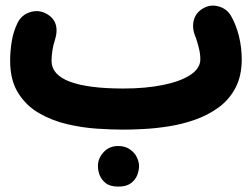

<svg xmlns="http://www.w3.org/2000/svg" viewBox="-20 -401 910 693"><path d="M16.6 -182.1Q16.6 -216.3 22.5 -252.2Q28.3 -288.1 43.9 -319.3Q57.6 -346.7 87.4 -356.7Q117.2 -366.7 144.5 -353Q200.7 -324.7 177.2 -252.9Q172.4 -239.3 169.2 -219.2Q166 -199.2 166 -182.1Q166 -130.9 232.2 -106.2Q298.3 -81.5 424.8 -81.5Q505.4 -81.5 568.1 -94.2Q630.9 -106.9 667 -130.6Q703.1 -154.3 703.1 -187Q703.1 -209 696 -234.6Q689 -260.3 685.1 -269.5Q672.4 -299.8 679.4 -327.6Q686.5 -355.5 712.9 -370.6Q739.3 -386.2 769 -377.9Q798.8 -369.6 814 -343.3Q832.5 -311 842.5 -270.3Q852.5 -229.5 852.5 -187Q852.5 -126.5 829.8 -83.7Q807.1 -41 769 -13.2Q731 14.6 684.3 31Q637.7 47.4 589.6 54.9Q541.5 62.5 498.3 64.7Q455.1 66.9 424.8 66.9Q384.8 66.9 331.5 63.5Q278.3 60.1 223.4 47.4Q168.5 34.7 121.6 7.8Q74.7 -19 45.7 -65.2Q16.6 -111.3 16.6 -182.1ZM333.5 198.2Q333.5 170.4 354 148.2Q374.5 126 406.2 126Q429.2 126 445.1 135.7Q460.9 145.5 470.2 159.7Q481.9 179.2 481.9 198.2Q481.9 212.9 475.6 230.2Q469.2 247.6 452.9 260Q436.5 272.5 407.2 272.5Q377 272.5 361.3 259.8Q345.7 247.1 339.4 230.5Q333.5 214.4 333.5 198.2Z"/></svg>

Font: Mikhak-DS1-FD ExtraBold
Style: Regular
Weight: 800
Designer: Amin Abedi
Version: Version 3.2